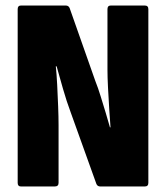

<svg xmlns="http://www.w3.org/2000/svg" viewBox="-20 -675 600 695"><path d="M56 0Q44 0 44 -13V-642Q44 -655 56 -655H218Q228 -655 232 -646L325 -382Q335 -357 344.5 -326Q354 -295 363 -265.5Q372 -236 378 -214H380Q378 -240 375.5 -279Q373 -318 371 -357Q369 -396 369 -422V-642Q369 -655 381 -655H504Q517 -655 517 -642V-13Q517 0 504 0H343Q333 0 329 -9L236 -268Q221 -308 208 -353.5Q195 -399 185 -435H182Q185 -407 187 -367.5Q189 -328 190.5 -289.5Q192 -251 192 -222V-13Q192 0 178 0Z"/></svg>

Font: Sofia Sans Condensed Black
Style: Regular
Weight: 900
Designer: Botio Nikoltchev, Ani Petrova
Foundry: lettersoup
Version: Version 4.101